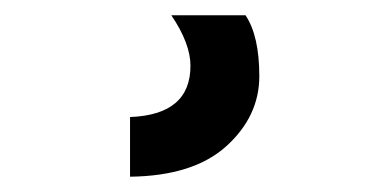

<svg xmlns="http://www.w3.org/2000/svg" viewBox="-20 31 510 251"><path d="M301 51Q319 78 319 130.5Q319 183 276 222Q233 261 150 262V184Q229 181 229 117Q229 88 204 51Z"/></svg>

Font: Hind Guntur SemiBold
Style: Regular
Weight: 600
Designer: Manushi Parikh, Hitesh Malaviya
Foundry: Indian Type Foundry
Version: Version 1.000;PS 1.0;hotconv 1.0.86;makeotf.lib2.5.63406; tt